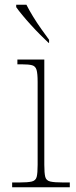

<svg xmlns="http://www.w3.org/2000/svg" viewBox="-20 -786 320 806"><path d="M31 0V-20H61Q97 -20 113.5 -24Q130 -28 134 -43.5Q138 -59 138 -94V-442Q138 -477 133.5 -492.5Q129 -508 115 -512Q101 -516 71 -516H53V-536H166V-94Q166 -59 170 -43.5Q174 -28 191 -24Q208 -20 245 -20H273V0ZM184 -606Q169 -620 149.5 -639.5Q130 -659 110 -681Q90 -703 73.5 -723Q57 -743 48 -756V-766H91Q102 -744 118.5 -717Q135 -690 153.5 -664Q172 -638 186 -619V-606Z"/></svg>

Font: Noto Serif Armenian Thin
Style: Regular
Weight: 250
Version: Version 2.007